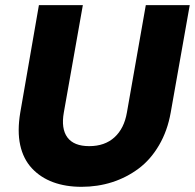

<svg xmlns="http://www.w3.org/2000/svg" viewBox="-20 -722 760 749"><path d="M59.1 -283.2 131.8 -702.1H303.2L229 -283.2Q217.8 -220.2 242.9 -186Q268.1 -151.9 328.1 -151.9Q388.7 -151.9 426.5 -186.3Q464.4 -220.7 475.1 -283.2L548.8 -702.1H720.2L646 -283.2Q633.3 -211.4 600.3 -155.3Q567.4 -99.1 520.5 -64.2Q473.6 -29.3 417.2 -11.2Q360.8 6.8 297.9 6.8Q236.3 6.8 187.3 -11.2Q138.2 -29.3 104.5 -65.4Q70.8 -101.6 58.8 -156Q46.9 -210.4 59.1 -283.2Z"/></svg>

Font: SVN-Poppins
Style: Bold Italic
Weight: 700
Italic angle: -10°
Designer: Ninad Kale (Devanagari), Jonny Pinhorn (Latin)
Foundry: Indian Type Foundry
Version: Version 3.002 2017